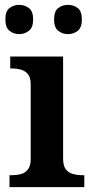

<svg xmlns="http://www.w3.org/2000/svg" viewBox="-20 -768 381 788"><path d="M19 0V-49H31Q49 -49 66 -53.5Q83 -58 94.5 -72.5Q106 -87 106 -115V-423Q106 -451 94 -464.5Q82 -478 65 -482.5Q48 -487 31 -487H22V-536H239V-117Q239 -88 250 -73.5Q261 -59 279 -54Q297 -49 313 -49H326V0ZM259 -628Q236 -628 219 -641.5Q202 -655 202 -688Q202 -722 219 -735Q236 -748 259 -748Q282 -748 299 -735Q316 -722 316 -688Q316 -655 299 -641.5Q282 -628 259 -628ZM59 -628Q36 -628 19 -641.5Q2 -655 2 -688Q2 -722 19 -735Q36 -748 59 -748Q81 -748 98.5 -735Q116 -722 116 -688Q116 -655 98.5 -641.5Q81 -628 59 -628Z"/></svg>

Font: Noto Naskh Arabic SemiBold
Style: Regular
Weight: 600
Designer: Monotype Design Team, David Williams, Mohamad Dakak and Nizar Qandah
Foundry: Monotype Imaging Inc.
Version: Version 2.016